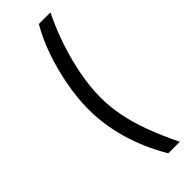

<svg xmlns="http://www.w3.org/2000/svg" viewBox="-297 -795 953 953"><g transform="rotate(-45 180.0 -318.0)"><path d="M106.4 -296.4Q106.4 -375 122.6 -461.9Q138.7 -548.8 167.2 -630.1Q195.8 -711.4 232.4 -772H313.5Q275.4 -694.8 247.8 -611.8Q220.2 -528.8 205.3 -448Q190.4 -367.2 190.4 -296.4Q190.4 -232.9 203.4 -166.5Q216.3 -100.1 243.4 -25.9Q270.5 48.3 313.5 136.2H232.4Q170.4 30.8 138.4 -79.1Q106.4 -189 106.4 -296.4Z"/></g></svg>

Font: Inter
Style: Regular
Weight: 400
Designer: Rasmus Andersson
Foundry: rsms
Version: Version 4.000;git-8c9346024